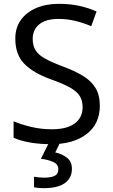

<svg xmlns="http://www.w3.org/2000/svg" viewBox="-20 -744 589 1004"><path d="M502 -191Q502 -96 433 -43Q364 10 247 10Q187 10 136 1Q85 -8 51 -24V-110Q87 -94 140.5 -81Q194 -68 251 -68Q331 -68 371.5 -99Q412 -130 412 -183Q412 -218 397 -242Q382 -266 345.5 -286.5Q309 -307 244 -330Q153 -363 106.5 -411Q60 -459 60 -542Q60 -599 89 -639.5Q118 -680 169.5 -702Q221 -724 288 -724Q347 -724 396 -713Q445 -702 485 -684L457 -607Q420 -623 376.5 -634Q333 -645 286 -645Q219 -645 185 -616.5Q151 -588 151 -541Q151 -505 166 -481Q181 -457 215 -438Q249 -419 307 -397Q370 -374 413.5 -347.5Q457 -321 479.5 -284Q502 -247 502 -191ZM356 139Q356 187 319 213.5Q282 240 208 240Q176 240 158 235V180Q167 182 182 183.5Q197 185 211 185Q247 185 266 175.5Q285 166 285 141Q285 115 258.5 103Q232 91 194 86L237 0H295L269 53Q305 61 330.5 81Q356 101 356 139Z"/></svg>

Font: Noto Sans Mongolian
Style: Regular
Weight: 400
Designer: Monotype Design Team
Foundry: Monotype Imaging Inc.
Version: Version 3.001; ttfautohint (v1.8.4.7-5d5b)